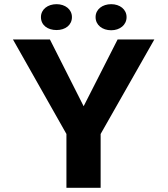

<svg xmlns="http://www.w3.org/2000/svg" viewBox="-20 -900 803 920"><path d="M380.8 -391 219.1 -711H42L298.3 -258V0H462.2V-258L719.6 -711H543.6ZM251 -756C293.2 -756 324.7 -780 324.7 -818C324.7 -855.1 292.5 -880 251 -880C209.2 -880 176.2 -855.6 176.2 -818C176.2 -779.4 208 -756 251 -756ZM512.8 -755C554.4 -755 586.5 -780.4 586.5 -818C586.5 -855.1 554.3 -880 512.8 -880C471 -880 438 -855.6 438 -818C438 -779.8 470.4 -755 512.8 -755Z"/></svg>

Font: Asimov
Style: Wid
Weight: 500
Designer: Google
Version: Version 2.000980; 2014